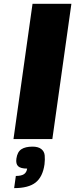

<svg xmlns="http://www.w3.org/2000/svg" viewBox="-20 -720 390 994"><path d="M49.8 0 148.4 -700.2H349.6L251 0ZM148.4 39.1Q177.7 39.1 193.6 51.5Q209.5 64 211.4 84.5Q213.4 105 210.4 130.9Q201.2 195.8 164.3 224.9Q127.4 253.9 53.2 253.9L62 190.9Q89.8 190.9 103.8 181.9Q117.7 172.9 120.6 152.8Q86.9 152.8 74 140.6Q61 128.4 64.9 101.1Q69.8 66.4 90.6 52.7Q111.3 39.1 148.4 39.1Z"/></svg>

Font: Fivo Sans Black
Style: Regular
Weight: 900
Designer: Alexander Slobzheninov
Foundry: Alexander Slobzheninov
Version: 1.0